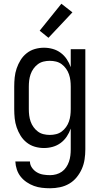

<svg xmlns="http://www.w3.org/2000/svg" viewBox="-20 -783 540 1026"><path d="M248 223Q226 223 204 220.5Q182 218 161.5 210.5Q141 203 122.5 190.5Q104 178 90.5 161Q77 144 70 123Q63 102 62 80H140Q140 98 151 113.5Q162 129 177.5 138Q193 147 211 150Q229 153 248 153Q264 153 280.5 148.5Q297 144 310.5 134.5Q324 125 333.5 111Q343 97 348.5 81Q354 65 356 48.5Q358 32 358 15V-96Q350 -73 336.5 -53Q323 -33 304 -19Q285 -5 262 1.5Q239 8 215 8Q190 8 166 1Q142 -6 122.5 -21.5Q103 -37 90 -58Q77 -79 69 -102.5Q61 -126 58.5 -150.5Q56 -175 56 -200V-320Q56 -345 58.5 -369.5Q61 -394 69 -417.5Q77 -441 90 -462Q103 -483 122.5 -498.5Q142 -514 166 -521Q190 -528 215 -528Q239 -528 262 -521.5Q285 -515 304 -501Q323 -487 336.5 -467Q350 -447 358 -424V-520H436V15Q436 42 432 68.5Q428 95 417.5 119Q407 143 390 164Q373 185 350 198.5Q327 212 300.5 217.5Q274 223 248 223ZM246 -62Q263 -62 279.5 -66Q296 -70 309.5 -80Q323 -90 333 -104Q343 -118 348.5 -134Q354 -150 356 -166.5Q358 -183 358 -200V-320Q358 -337 356 -353.5Q354 -370 348.5 -386Q343 -402 333 -416Q323 -430 309.5 -440Q296 -450 279.5 -454Q263 -458 246 -458Q229 -458 212.5 -454Q196 -450 182.5 -440Q169 -430 159 -416Q149 -402 143.5 -386Q138 -370 136 -353.5Q134 -337 134 -320V-200Q134 -183 136 -166.5Q138 -150 143.5 -134Q149 -118 159 -104Q169 -90 182.5 -80Q196 -70 212.5 -66Q229 -62 246 -62ZM239 -581 192 -619 308 -763 367 -717Z"/></svg>

Font: Iosevka Custom
Style: Regular
Weight: 400
Monospace: yes
Designer: Belleve Invis
Foundry: Belleve Invis
Version: Version 32.5.0; ttfautohint (v1.8.4)